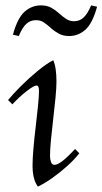

<svg xmlns="http://www.w3.org/2000/svg" viewBox="-20 -679 381 714"><path d="M121 15Q101 -11 101 -64Q101 -90 104.5 -129Q108 -168 113 -210Q118 -252 121.5 -287Q125 -322 125 -341Q125 -361 116 -361Q106 -361 79 -340Q52 -319 26 -291L10 -307Q28 -329 58 -359Q88 -389 121 -416Q154 -443 178 -455Q184 -442 187 -421.5Q190 -401 190 -376Q190 -354 186.5 -316.5Q183 -279 178 -237.5Q173 -196 169.5 -159Q166 -122 166 -99Q166 -88 169.5 -77Q173 -66 183 -66Q205 -66 259 -125L275 -109Q258 -87 231 -62.5Q204 -38 175 -17.5Q146 3 121 15ZM114 -604Q93 -604 78 -590.5Q63 -577 50 -545L28 -550Q45 -612 71.5 -635.5Q98 -659 132 -659Q155 -659 171 -650Q187 -641 199.5 -629.5Q212 -618 225.5 -609Q239 -600 255 -600Q276 -600 291 -614Q306 -628 319 -659L341 -654Q324 -592 297.5 -568.5Q271 -545 237 -545Q215 -545 198.5 -554Q182 -563 169.5 -574.5Q157 -586 144 -595Q131 -604 114 -604Z"/></svg>

Font: Bona Nova
Style: Italic
Weight: 400
Italic angle: -4°
Designer: Mateusz Machalski
Foundry: Capitalics
Version: Version 4.001; ttfautohint (v1.8.3)